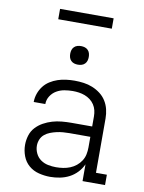

<svg xmlns="http://www.w3.org/2000/svg" viewBox="-99 -982 797 1059"><g transform="rotate(10 300.0 -453.0)"><path d="M256 8Q225 8 193 0Q161 -8 137 -28.5Q113 -49 101.5 -79.5Q90 -110 90 -142Q90 -169 98 -195Q106 -221 124 -240.5Q142 -260 165.5 -273Q189 -286 214.5 -293.5Q240 -301 267 -303.5Q294 -306 320 -306H437V-362Q437 -380 433 -396.5Q429 -413 419.5 -427.5Q410 -442 396 -452.5Q382 -463 366 -469Q350 -475 333 -477.5Q316 -480 298 -480Q275 -480 251.5 -476Q228 -472 207.5 -460Q187 -448 174 -427.5Q161 -407 161 -383H96Q96 -407 104 -430Q112 -453 126.5 -472Q141 -491 161.5 -504Q182 -517 204.5 -524.5Q227 -532 251 -535Q275 -538 298 -538Q324 -538 349.5 -534.5Q375 -531 398.5 -521.5Q422 -512 442.5 -496.5Q463 -481 476.5 -459.5Q490 -438 496 -413Q502 -388 502 -362V-58H563V0H437V-94Q426 -69 406.5 -48.5Q387 -28 363 -15.5Q339 -3 311.5 2.5Q284 8 256 8ZM279 -50Q299 -50 319 -53Q339 -56 357.5 -63.5Q376 -71 391.5 -83.5Q407 -96 418 -113Q429 -130 433 -149.5Q437 -169 437 -189V-248H320Q302 -248 284 -246.5Q266 -245 248.5 -241Q231 -237 214 -230.5Q197 -224 183 -212.5Q169 -201 162 -184Q155 -167 155 -149Q155 -127 165 -106Q175 -85 193.5 -72Q212 -59 234.5 -54.5Q257 -50 279 -50ZM300 -628Q289 -628 279 -631Q269 -634 261.5 -641.5Q254 -649 251 -659Q248 -669 248 -680Q248 -691 251 -701Q254 -711 261.5 -718.5Q269 -726 279 -729Q289 -732 300 -732Q311 -732 321 -729Q331 -726 338.5 -718.5Q346 -711 349 -701Q352 -691 352 -680Q352 -669 349 -659Q346 -649 338.5 -641.5Q331 -634 321 -631Q311 -628 300 -628ZM150 -856V-914H450V-856Z"/></g></svg>

Font: Iosevka Curly Slab LtEx
Style: Regular
Weight: 300
Width: 7
Monospace: yes
Designer: Belleve Invis
Foundry: Belleve Invis
Version: Version 11.1.0; ttfautohint (v1.8.3)